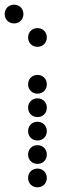

<svg xmlns="http://www.w3.org/2000/svg" viewBox="-60 -810 280 820"><path d="M0 -710C23 -710 40 -727 40 -750C40 -773 23 -790 0 -790C-23 -790 -40 -773 -40 -750C-40 -727 -23 -710 0 -710ZM100 -610C123 -610 140 -627 140 -650C140 -673 123 -690 100 -690C77 -690 60 -673 60 -650C60 -627 77 -610 100 -610ZM100 -410C123 -410 140 -427 140 -450C140 -473 123 -490 100 -490C77 -490 60 -473 60 -450C60 -427 77 -410 100 -410ZM100 -310C123 -310 140 -327 140 -350C140 -373 123 -390 100 -390C77 -390 60 -373 60 -350C60 -327 77 -310 100 -310ZM100 -210C123 -210 140 -227 140 -250C140 -273 123 -290 100 -290C77 -290 60 -273 60 -250C60 -227 77 -210 100 -210ZM100 -110C123 -110 140 -127 140 -150C140 -173 123 -190 100 -190C77 -190 60 -173 60 -150C60 -127 77 -110 100 -110ZM100 -10C123 -10 140 -27 140 -50C140 -73 123 -90 100 -90C77 -90 60 -73 60 -50C60 -27 77 -10 100 -10Z"/></svg>

Font: TINY 5x3 80
Style: Regular
Weight: 200
Designer: Jack Halten Fahnestock
Foundry: Velvetyne Type Foundry
Version: Version 1.002;hotconv 1.0.109;makeotfexe 2.5.65596